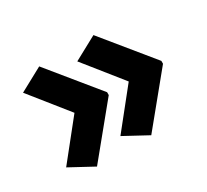

<svg xmlns="http://www.w3.org/2000/svg" viewBox="-100 -653 815 757"><g transform="rotate(-30 307.5 -274.0)"><path d="M575 -267 394 -46 287 -104 423 -274 287 -444 394 -502 575 -280ZM328 -267 147 -46 40 -104 176 -274 40 -444 147 -502 328 -280Z"/></g></svg>

Font: Noto Sans Sundanese
Style: Regular
Weight: 400
Designer: Monotype Design Team (Regular), Sérgio L. Martins (other weights)
Foundry: Monotype Imaging Inc.
Version: Version 2.003